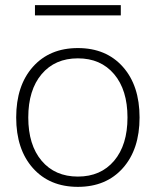

<svg xmlns="http://www.w3.org/2000/svg" viewBox="-20 -717 606 747"><path d="M116 -657V-697H450V-657ZM424 -428.5Q372 -490 283 -490Q194 -490 142 -428.5Q90 -367 90 -260Q90 -153 142 -91.5Q194 -30 283 -30Q372 -30 424 -91.5Q476 -153 476 -260Q476 -367 424 -428.5ZM458 -63Q393 10 283 10Q173 10 108 -63Q43 -136 43 -260Q43 -384 108 -457Q173 -530 283 -530Q393 -530 458 -457Q523 -384 523 -260Q523 -136 458 -63Z"/></svg>

Font: Mplus 1p Light
Style: Regular
Weight: 300
Version: Version 1.061